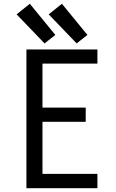

<svg xmlns="http://www.w3.org/2000/svg" viewBox="-20 -997 616 1017"><path d="M120 0H496V-76H205V-352H434V-427H205V-660H496V-735H120ZM386 -767 443 -812 308 -977 238 -921ZM216 -767 273 -812 138 -977 68 -921Z"/></svg>

Font: Iosevka Sparkle
Style: Regular
Weight: 400
Designer: Belleve Invis
Foundry: Belleve Invis
Version: Version 4.5.0; ttfautohint (v1.8.3)